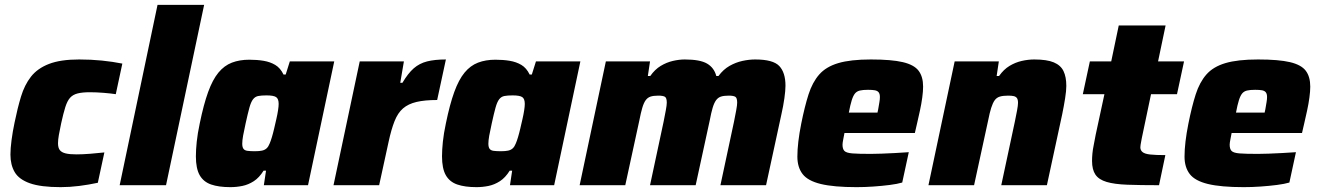

<svg xmlns="http://www.w3.org/2000/svg" viewBox="-20 -763 5437 791"><path d="M230 8Q148 8 103 -8Q58 -24 40.5 -54Q23 -84 23 -126Q23 -151 27.5 -185.5Q32 -220 40 -258Q52 -317 66.5 -365Q81 -413 107.5 -447Q134 -481 181.5 -499.5Q229 -518 306 -518Q355 -518 399.5 -513.5Q444 -509 484 -501L457 -375Q438 -378 407.5 -380.5Q377 -383 350 -383Q319 -383 299.5 -378Q280 -373 268.5 -360Q257 -347 249 -321.5Q241 -296 232 -255Q226 -227 222.5 -207Q219 -187 219 -173Q219 -154 226.5 -144.5Q234 -135 250.5 -131Q267 -127 295 -127Q319 -127 351.5 -129.5Q384 -132 410 -135L383 -10Q346 -2 306.5 3Q267 8 230 8Z M473 0 629 -743H821L664 0Z M929 8Q881 8 849.5 -3Q818 -14 802.5 -41.5Q787 -69 787 -119Q787 -145 790.5 -179Q794 -213 803 -255Q819 -333 837.5 -384Q856 -435 880 -464Q904 -493 935.5 -505Q967 -517 1007 -517Q1039 -517 1066 -512.5Q1093 -508 1114 -495.5Q1135 -483 1148 -456H1157L1174 -510H1357L1249 0H1067L1076 -60H1066Q1048 -31 1025.5 -16.5Q1003 -2 978.5 3Q954 8 929 8ZM1030 -140Q1048 -140 1059.5 -142.5Q1071 -145 1078.5 -152Q1086 -159 1091 -172Q1095 -181 1100 -197.5Q1105 -214 1109.5 -233.5Q1114 -253 1118.5 -272.5Q1123 -292 1125.5 -308.5Q1128 -325 1128 -335Q1128 -356 1117.5 -363Q1107 -370 1078 -370Q1057 -370 1044 -367.5Q1031 -365 1022.5 -354Q1014 -343 1007.5 -319.5Q1001 -296 992 -255Q985 -224 981.5 -204Q978 -184 978 -171Q978 -157 983 -150Q988 -143 1000 -141.5Q1012 -140 1030 -140Z M1354 0 1462 -510H1644L1629 -422H1638Q1661 -461 1684.5 -481.5Q1708 -502 1739.5 -510Q1771 -518 1817 -518L1781 -351Q1730 -351 1696 -343Q1662 -335 1640.5 -316.5Q1619 -298 1605.5 -264Q1592 -230 1581 -179L1542 0Z M1943 8Q1895 8 1863.5 -3Q1832 -14 1816.5 -41.5Q1801 -69 1801 -119Q1801 -145 1804.5 -179Q1808 -213 1817 -255Q1833 -333 1851.5 -384Q1870 -435 1894 -464Q1918 -493 1949.5 -505Q1981 -517 2021 -517Q2053 -517 2080 -512.5Q2107 -508 2128 -495.5Q2149 -483 2162 -456H2171L2188 -510H2371L2263 0H2081L2090 -60H2080Q2062 -31 2039.5 -16.5Q2017 -2 1992.5 3Q1968 8 1943 8ZM2044 -140Q2062 -140 2073.5 -142.5Q2085 -145 2092.5 -152Q2100 -159 2105 -172Q2109 -181 2114 -197.5Q2119 -214 2123.5 -233.5Q2128 -253 2132.5 -272.5Q2137 -292 2139.5 -308.5Q2142 -325 2142 -335Q2142 -356 2131.5 -363Q2121 -370 2092 -370Q2071 -370 2058 -367.5Q2045 -365 2036.5 -354Q2028 -343 2021.5 -319.5Q2015 -296 2006 -255Q1999 -224 1995.5 -204Q1992 -184 1992 -171Q1992 -157 1997 -150Q2002 -143 2014 -141.5Q2026 -140 2044 -140Z M2368 0 2476 -510H2658L2649 -450H2659Q2678 -477 2702 -491.5Q2726 -506 2752 -512Q2778 -518 2801 -518Q2864 -518 2893 -501Q2922 -484 2931 -450H2940Q2960 -477 2985.5 -491.5Q3011 -506 3038.5 -512Q3066 -518 3091 -518Q3165 -518 3190.5 -491Q3216 -464 3216 -410Q3216 -390 3211.5 -358Q3207 -326 3199 -291L3136 0H2948L3004 -262Q3009 -287 3013 -308.5Q3017 -330 3017 -340Q3017 -360 3009 -364.5Q3001 -369 2982 -369Q2962 -369 2950 -365Q2938 -361 2930 -350Q2922 -339 2916 -319Q2910 -299 2904 -267L2846 0H2658L2714 -262Q2719 -287 2723 -308.5Q2727 -330 2727 -340Q2727 -360 2719 -364.5Q2711 -369 2692 -369Q2672 -369 2660 -365Q2648 -361 2640 -350Q2632 -339 2626 -318.5Q2620 -298 2614 -267L2556 0Z M3509 8Q3415 8 3361.5 -5Q3308 -18 3286.5 -46Q3265 -74 3265 -118Q3265 -146 3269 -180Q3273 -214 3281 -254Q3295 -324 3311 -374Q3327 -424 3355 -456Q3383 -488 3433.5 -503Q3484 -518 3568 -518Q3653 -518 3699.5 -507Q3746 -496 3764.5 -471.5Q3783 -447 3783 -406Q3783 -387 3779.5 -361Q3776 -335 3770 -307.5Q3764 -280 3758 -254L3749 -215H3459Q3457 -204 3454 -189Q3451 -174 3451 -167Q3451 -149 3459 -141Q3467 -133 3491.5 -131Q3516 -129 3567 -129Q3586 -129 3612 -130Q3638 -131 3667 -132.5Q3696 -134 3724 -136L3697 -11Q3677 -5 3645.5 -1Q3614 3 3578.5 5.5Q3543 8 3509 8ZM3477 -299H3595L3598 -313Q3601 -331 3603 -342.5Q3605 -354 3605 -363Q3605 -376 3600 -382.5Q3595 -389 3584.5 -391Q3574 -393 3556 -393Q3535 -393 3522.5 -390Q3510 -387 3502.5 -378Q3495 -369 3489 -350Q3483 -331 3477 -299Z M3805 0 3913 -510H4095L4086 -450H4096Q4115 -477 4139 -491.5Q4163 -506 4189.5 -512Q4216 -518 4241 -518Q4293 -518 4321.5 -506Q4350 -494 4361.5 -470Q4373 -446 4373 -409Q4373 -389 4368 -357.5Q4363 -326 4356 -292L4293 0H4105L4161 -262Q4166 -286 4170 -307.5Q4174 -329 4174 -339Q4174 -353 4169.5 -359Q4165 -365 4156.5 -367Q4148 -369 4133 -369Q4112 -369 4099 -365Q4086 -361 4078 -350Q4070 -339 4063.5 -318.5Q4057 -298 4051 -267L3993 0Z M4755 0Q4677 0 4624 -2Q4571 -4 4539 -13.5Q4507 -23 4493 -43.5Q4479 -64 4479 -100Q4479 -114 4480.5 -130.5Q4482 -147 4486 -166Q4490 -185 4494 -208L4530 -375H4441L4470 -510H4558L4589 -658H4782L4751 -510H4858L4829 -375H4722L4684 -194Q4683 -188 4681.5 -180.5Q4680 -173 4679 -166.5Q4678 -160 4678 -156Q4678 -144 4687 -136.5Q4696 -129 4718.5 -126.5Q4741 -124 4781 -124Z M5104 8Q5010 8 4956.5 -5Q4903 -18 4881.5 -46Q4860 -74 4860 -118Q4860 -146 4864 -180Q4868 -214 4876 -254Q4890 -324 4906 -374Q4922 -424 4950 -456Q4978 -488 5028.5 -503Q5079 -518 5163 -518Q5248 -518 5294.5 -507Q5341 -496 5359.5 -471.5Q5378 -447 5378 -406Q5378 -387 5374.5 -361Q5371 -335 5365 -307.5Q5359 -280 5353 -254L5344 -215H5054Q5052 -204 5049 -189Q5046 -174 5046 -167Q5046 -149 5054 -141Q5062 -133 5086.5 -131Q5111 -129 5162 -129Q5181 -129 5207 -130Q5233 -131 5262 -132.5Q5291 -134 5319 -136L5292 -11Q5272 -5 5240.5 -1Q5209 3 5173.5 5.5Q5138 8 5104 8ZM5072 -299H5190L5193 -313Q5196 -331 5198 -342.5Q5200 -354 5200 -363Q5200 -376 5195 -382.5Q5190 -389 5179.5 -391Q5169 -393 5151 -393Q5130 -393 5117.5 -390Q5105 -387 5097.5 -378Q5090 -369 5084 -350Q5078 -331 5072 -299Z"/></svg>

Font: Saira Thin ExtraBold
Style: Italic
Weight: 800
Italic angle: -12°
Version: Version 1.101